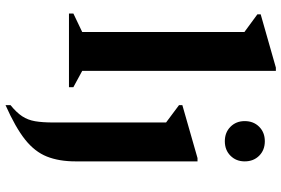

<svg xmlns="http://www.w3.org/2000/svg" viewBox="-182 -608 1020 696"><g transform="rotate(90 328.0 -260.0)"><path d="M29 0V-16L96 -48V-636L32 -683V-695L225 -750H237V-48L296 -16V0ZM492 -565Q460 -565 439.5 -585.5Q419 -606 419 -637Q419 -669 439.5 -689.5Q460 -710 492 -710Q524 -710 544.5 -689.5Q565 -669 565 -637Q565 -606 544.5 -585.5Q524 -565 492 -565ZM361 230V212Q388 190 401.5 169.5Q415 149 419.5 122.5Q424 96 424 56V-352L361 -399V-411L553 -466H565V-24Q565 36 547.5 80Q530 124 486 159Q442 194 361 230Z"/></g></svg>

Font: Spectral
Style: Bold
Weight: 700
Designer: Jean-Baptiste Levee
Foundry: Production Type
Version: Version 2.001